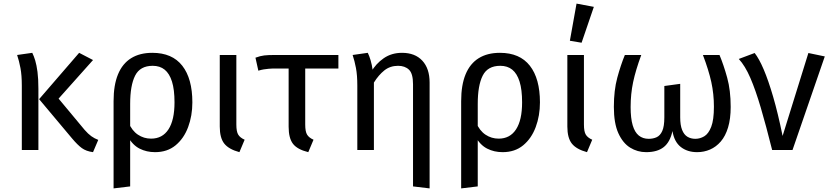

<svg xmlns="http://www.w3.org/2000/svg" viewBox="-20 -832 4605 1065"><path d="M197 -282 419 -539 496 -499 305 -285 449 -112Q469 -89 486.5 -76.5Q504 -64 525 -56L496 12Q458 7 434 -10.5Q410 -28 379 -65ZM75 -527 159 -539Q168 -521 175.5 -496Q183 -471 188 -433Q193 -395 193 -339V0H101V-357Q101 -415 93.5 -454.5Q86 -494 75 -527Z M825 -539Q935 -539 991 -467.5Q1047 -396 1047 -264Q1047 -190 1023.5 -127Q1000 -64 954 -26Q908 12 840 12Q793 12 754.5 -7.5Q716 -27 690 -73L693 -152Q712 -107 745 -85Q778 -63 818 -63Q881 -63 914.5 -114.5Q948 -166 948 -264Q948 -335 934 -379.5Q920 -424 893.5 -445.5Q867 -467 827 -467Q757 -467 729.5 -412.5Q702 -358 702 -256V202L610 213V-271Q610 -360 634.5 -419.5Q659 -479 707 -509Q755 -539 825 -539Z M1199 -527H1291V-141Q1291 -102 1301.5 -85Q1312 -68 1337 -57L1308 12Q1249 -4 1224 -35.5Q1199 -67 1199 -130Z M1719 -57 1690 12Q1629 -3 1605 -34.5Q1581 -66 1581 -129V-468H1673V-141Q1673 -102 1683.5 -85Q1694 -68 1719 -57ZM1413 -440 1397 -512Q1424 -522 1445.5 -524.5Q1467 -527 1504 -527H1857V-452H1512Q1486 -452 1470 -450.5Q1454 -449 1442 -447Q1430 -445 1413 -440Z M2048 -438 2054 -382V0H1962V-357Q1962 -415 1954.5 -454.5Q1947 -494 1936 -527L2020 -539Q2028 -523 2035.5 -498.5Q2043 -474 2048 -438ZM2210 -539Q2282 -539 2322.5 -495.5Q2363 -452 2363 -374V213L2271 202V-365Q2271 -424 2248.5 -445.5Q2226 -467 2188 -467Q2144 -467 2112 -441.5Q2080 -416 2054 -374L2038 -432Q2065 -479 2108.5 -509Q2152 -539 2210 -539Z M2753 -539Q2863 -539 2919 -467.5Q2975 -396 2975 -264Q2975 -190 2951.5 -127Q2928 -64 2882 -26Q2836 12 2768 12Q2721 12 2682.5 -7.5Q2644 -27 2618 -73L2621 -152Q2640 -107 2673 -85Q2706 -63 2746 -63Q2809 -63 2842.5 -114.5Q2876 -166 2876 -264Q2876 -335 2862 -379.5Q2848 -424 2821.5 -445.5Q2795 -467 2755 -467Q2685 -467 2657.5 -412.5Q2630 -358 2630 -256V202L2538 213V-271Q2538 -360 2562.5 -419.5Q2587 -479 2635 -509Q2683 -539 2753 -539Z M3127 -527H3219V-141Q3219 -102 3229.5 -85Q3240 -68 3265 -57L3236 12Q3177 -4 3152 -35.5Q3127 -67 3127 -130ZM3141 -606 3178 -812 3274 -794 3206 -595Z M3879 -527H3971Q3994 -472 4013.5 -401.5Q4033 -331 4033 -239Q4033 -173 4018.5 -125Q4004 -77 3978 -47Q3952 -17 3918.5 -2.5Q3885 12 3847 12Q3793 12 3756.5 -16.5Q3720 -45 3710 -105Q3697 -44 3661.5 -16Q3626 12 3564 12Q3516 12 3475.5 -13Q3435 -38 3410 -93Q3385 -148 3385 -239Q3385 -331 3404 -401Q3423 -471 3446 -527H3537Q3506 -443 3492 -377Q3478 -311 3478 -238Q3478 -176 3489.5 -137Q3501 -98 3523.5 -80Q3546 -62 3578 -62Q3603 -62 3622.5 -71Q3642 -80 3653.5 -105.5Q3665 -131 3665 -181V-355L3753 -367V-181Q3753 -138 3763.5 -111.5Q3774 -85 3793 -73.5Q3812 -62 3837 -62Q3863 -62 3886.5 -76Q3910 -90 3925 -128.5Q3940 -167 3940 -240Q3940 -311 3925.5 -377Q3911 -443 3879 -527Z M4078 -505 4166 -538Q4191 -506 4216.5 -446Q4242 -386 4268.5 -295.5Q4295 -205 4321 -78L4464 -538L4555 -519L4376 0H4263Q4229 -136 4200 -234.5Q4171 -333 4142 -400Q4113 -467 4078 -505Z"/></svg>

Font: Fira Sans Variable
Style: Regular
Weight: 400
Designer: Carrois Corporate & Edenspiekermann AG
Foundry: Carrois Corporate GbR & Edenspiekermann AG
Version: Version 4.202